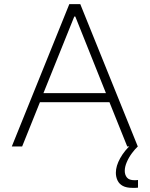

<svg xmlns="http://www.w3.org/2000/svg" viewBox="-20 -708 723 928"><path d="M37 0 315 -688H368L646 0H595L509 -214H173L87 0ZM190 -258H492L344 -628H339ZM621 200Q591 200 573.5 190.5Q556 181 548 164Q540 147 540 127Q540 94 561 56.5Q582 19 615 -10L646 0Q633 12 618 32Q603 52 593 75Q583 98 583 118Q583 137 593.5 150Q604 163 630 163Q633 163 636.5 163Q640 163 647 162V199Q639 200 634 200Q629 200 621 200Z"/></svg>

Font: Saira Thin ExtraLight
Style: Regular
Weight: 250
Version: Version 1.101